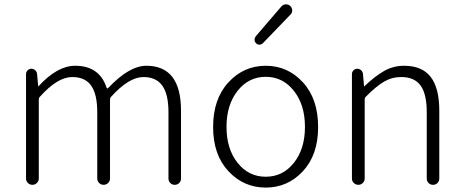

<svg xmlns="http://www.w3.org/2000/svg" viewBox="-20 -849 2130 882"><path d="M99.6 -29.3V-508.8Q99.6 -518.6 106.9 -525.9Q114.3 -533.2 124 -533.2Q133.8 -533.2 141.6 -526.4Q149.4 -519.5 150.4 -508.8L155.3 -453.1Q155.3 -452.1 156.2 -452.1Q157.2 -452.1 157.2 -453.1Q243.2 -546.9 325.2 -546.9Q436.5 -546.9 469.7 -446.3Q470.7 -443.4 473.1 -442.9Q475.6 -442.4 476.6 -444.3Q573.2 -546.9 652.3 -546.9Q811.5 -546.9 811.5 -340.8V-29.3Q811.5 -16.6 803.2 -8.3Q794.9 0 782.7 0Q770.5 0 762.2 -8.3Q753.9 -16.6 753.9 -29.3V-333Q753.9 -416 725.6 -455.6Q697.3 -495.1 638.7 -495.1Q572.3 -495.1 490.2 -404.3Q485.4 -399.4 485.4 -391.6V-29.3Q485.4 -16.6 476.6 -8.3Q467.8 0 456.1 0Q444.3 0 435.5 -8.3Q426.8 -16.6 426.8 -29.3V-333Q426.8 -416 398.9 -455.6Q371.1 -495.1 311.5 -495.1Q244.1 -495.1 163.1 -404.3Q158.2 -399.4 158.2 -391.6V-29.3Q158.2 -16.6 149.4 -8.3Q140.6 0 128.9 0Q117.2 0 108.4 -8.3Q99.6 -16.6 99.6 -29.3Z M959 -265.6Q959 -394.5 1029.3 -470.7Q1099.6 -546.9 1200.7 -546.9Q1301.8 -546.9 1371.6 -470.7Q1441.4 -394.5 1441.4 -265.6Q1441.4 -137.7 1371.6 -62.5Q1301.8 12.7 1200.7 12.7Q1099.6 12.7 1029.3 -62.5Q959 -137.7 959 -265.6ZM1071.3 -101.1Q1122.1 -37.1 1200.7 -37.1Q1279.3 -37.1 1330.1 -101.1Q1380.9 -165 1380.9 -266.1Q1380.9 -367.2 1330.1 -431.6Q1279.3 -496.1 1200.7 -496.1Q1122.1 -496.1 1071.3 -431.6Q1020.5 -367.2 1020.5 -266.1Q1020.5 -165 1071.3 -101.1ZM1187.5 -650.4Q1181.6 -644.5 1171.9 -643.6Q1171.9 -643.6 1171.9 -643.6Q1163.1 -643.6 1156.2 -650.4Q1149.4 -657.2 1149.4 -667Q1149.4 -674.8 1154.3 -681.6L1272.5 -819.3Q1280.3 -828.1 1292 -829.1Q1293 -829.1 1293.9 -829.1Q1304.7 -829.1 1312.5 -822.3Q1322.3 -813.5 1322.3 -800.8Q1322.3 -790 1314.5 -782.2Z M1596.7 -29.3V-508.8Q1596.7 -518.6 1604 -525.9Q1611.3 -533.2 1621.1 -533.2Q1630.9 -533.2 1638.7 -526.4Q1646.5 -519.5 1647.5 -508.8L1652.3 -453.1Q1652.3 -452.1 1653.3 -452.1Q1654.3 -452.1 1654.3 -453.1Q1701.2 -498 1743.7 -522.5Q1786.1 -546.9 1835.9 -546.9Q1918.9 -546.9 1958.5 -495.6Q1998 -444.3 1998 -340.8V-29.3Q1998 -16.6 1989.7 -8.3Q1981.4 0 1969.2 0Q1957 0 1948.7 -8.3Q1940.4 -16.6 1940.4 -29.3V-333Q1940.4 -417 1912.1 -456.1Q1883.8 -495.1 1823.2 -495.1Q1780.3 -495.1 1743.7 -473.6Q1707 -452.1 1660.2 -404.3Q1655.3 -399.4 1655.3 -391.6V-29.3Q1655.3 -16.6 1646.5 -8.3Q1637.7 0 1626 0Q1614.3 0 1605.5 -8.3Q1596.7 -16.6 1596.7 -29.3Z"/></svg>

Font: Gen Jyuu Gothic Light
Style: Regular
Weight: 200
Designer: [Source Han Sans]
Ryoko NISHIZUKA  (kana & ideographs); Paul D. Hunt (Latin, Greek & Cyrillic); Wenlong ZHANG  (bopomofo
Version: Version 1.002.20150607